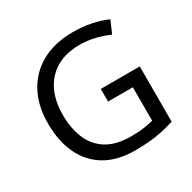

<svg xmlns="http://www.w3.org/2000/svg" viewBox="-162 -884 1052 1054"><g transform="rotate(-30 364.0 -357.0)"><path d="M407 -377H654V-27Q596 -8 537 1Q478 10 403 10Q292 10 216 -34.5Q140 -79 100.5 -161.5Q61 -244 61 -357Q61 -469 105 -551Q149 -633 231.5 -678.5Q314 -724 431 -724Q491 -724 544.5 -713Q598 -702 644 -682L610 -604Q572 -621 524.5 -633Q477 -645 426 -645Q298 -645 226.5 -568Q155 -491 155 -357Q155 -272 182.5 -206.5Q210 -141 269 -104.5Q328 -68 424 -68Q471 -68 504 -73Q537 -78 564 -85V-297H407Z"/></g></svg>

Font: Noto Sans Anatolian Hieroglyphs
Style: Regular
Weight: 400
Designer: Monotype Design Team
Foundry: Monotype Imaging Inc.
Version: Version 2.001; ttfautohint (v1.8.4.7-5d5b)